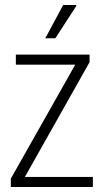

<svg xmlns="http://www.w3.org/2000/svg" viewBox="-20 -743 414 763"><path d="M23 0V-33L279 -486H43V-526H336V-496L79 -40H349V0ZM160 -591 231 -723H283V-719L200 -591Z"/></svg>

Font: Archivo Condensed Thin
Style: Regular
Weight: 250
Width: 3
Designer: Hector Gatti
Foundry: Omnibus-Type
Version: Version 2.001